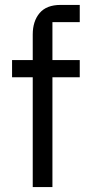

<svg xmlns="http://www.w3.org/2000/svg" viewBox="-20 -760 364 780"><path d="M113 -446H29V-516H113V-620Q113 -674 141 -707Q169 -740 226 -740H304V-670H193V-516H304V-446H193V0H113Z"/></svg>

Font: IBM Plex Sans Thai
Style: Regular
Weight: 400
Designer: Mike Abbink, Paul van der Laan, Pieter van Rosmalen, Ben Mitchell, Mark Frömberg
Foundry: Bold Monday
Version: Version 1.1